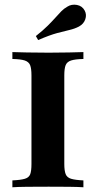

<svg xmlns="http://www.w3.org/2000/svg" viewBox="-20 -791 405 811"><path d="M32.3 0V-29Q67.7 -30.6 85.1 -35.9Q102.4 -41.1 107.7 -55.2Q112.9 -69.4 112.9 -98.4V-472.6Q112.9 -501.6 107.3 -515.7Q101.6 -529.8 84.7 -535.5Q67.7 -541.1 32.3 -541.9V-571Q54.8 -570.2 94 -569.4Q133.1 -568.5 185.5 -568.5Q233.1 -568.5 271.4 -569.4Q309.7 -570.2 332.3 -571V-541.9Q297.6 -541.1 280.2 -535.5Q262.9 -529.8 257.3 -515.7Q251.6 -501.6 251.6 -472.6V-98.4Q251.6 -70.2 257.3 -55.6Q262.9 -41.1 280.2 -35.9Q297.6 -30.6 332.3 -29V0Q309.7 -1.6 271.4 -2Q233.1 -2.4 185.5 -2.4Q133.1 -2.4 94 -2Q54.8 -1.6 32.3 0ZM141.1 -621.8 131.5 -638.7Q162.1 -662.9 181.5 -682.3Q200.8 -701.6 214.1 -716.5Q227.4 -731.5 238.7 -743.1Q250 -754.8 264.5 -762.9Q282.3 -774.2 304.8 -770.2Q327.4 -766.1 337.9 -746Q346.8 -729 340.3 -709.7Q333.9 -690.3 313.7 -679Q295.2 -669.4 273.8 -664.5Q252.4 -659.7 221 -651.2Q189.5 -642.7 141.1 -621.8Z"/></svg>

Font: Playfair 5pt SemiExpanded Light ExtraBold
Style: Regular
Weight: 800
Version: Version 2.001;gftools[0.9.30]